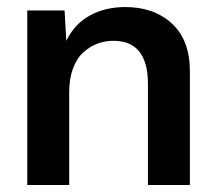

<svg xmlns="http://www.w3.org/2000/svg" viewBox="-20 -530 623 550"><path d="M338.9 -509.8Q421.4 -509.8 472.7 -462.4Q523.9 -415 523.9 -326.2V0H403.8V-289.1Q403.8 -413.1 305.2 -413.1Q280.3 -413.1 258.5 -404.8Q236.8 -396.5 218.3 -379.6Q199.7 -362.8 189 -333.5Q178.2 -304.2 178.2 -265.1V0H58.1V-500H165L169.9 -413.1Q193.8 -461.9 237.8 -485.8Q281.7 -509.8 338.9 -509.8Z"/></svg>

Font: Human Sans Medium
Style: Regular
Weight: 500
Designer: Tim Radville
Foundry: Continuum
Version: Version 1.000;FEAKit 1.0